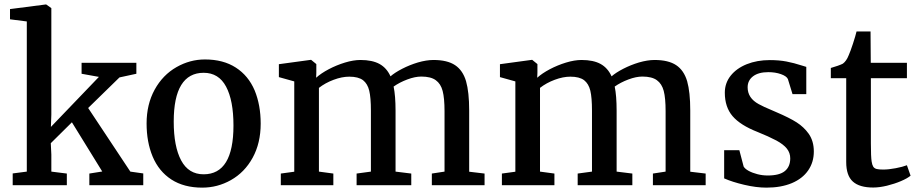

<svg xmlns="http://www.w3.org/2000/svg" viewBox="-20 -840 4164 871"><path d="M101.6 -61.5V-742.7L25.4 -752.4V-798.8L188 -819.8H189.5L212.9 -803.2V-319.8L210.9 -264.2L428.7 -491.2L350.1 -505.4V-555.2H598.6V-505.4L522 -488.8L379.9 -350.1L571.3 -61.5L629.9 -53.2V0H385.3V-52.7L443.8 -62L306.2 -285.2L210.4 -190.4L212.9 -138.7V-61.5L283.2 -52.7V0H37.6V-53.2Z M1135.3 -429.7Q1162.6 -363.3 1162.6 -279.3Q1162.6 -190.9 1126.2 -124.5Q1089.8 -58.1 1027.3 -22.9Q966.8 11.2 897.5 11.2Q814.5 11.2 757.6 -25.6Q700.7 -62.5 672.4 -129.9Q645 -195.8 645 -279.8Q645 -366.7 681.6 -433.3Q718.3 -500 780.8 -535.6Q841.8 -570.3 909.7 -570.3Q992.7 -570.3 1049.8 -533.4Q1106.9 -496.6 1135.3 -429.7ZM903.8 -509.8Q836.4 -509.8 802.2 -454.3Q768.1 -398.9 768.1 -288.6Q768.1 -175.3 801.8 -112.3Q835.4 -49.3 903.8 -49.3Q1039.1 -49.3 1039.1 -270.5Q1039.1 -384.3 1005.6 -447Q972.2 -509.8 903.8 -509.8Z M1314.9 -61V-470.7L1245.1 -490.2V-548.8L1389.2 -568.4H1391.6L1415 -549.3V-509.8L1414.1 -487.3Q1436 -507.3 1471.2 -525.9Q1506.3 -544.4 1544.9 -556.2Q1583.5 -567.9 1615.2 -567.9Q1668.9 -567.9 1701.7 -549.8Q1734.4 -531.7 1751.5 -493.7Q1771 -510.7 1804.7 -528.1Q1838.4 -545.4 1875.5 -556.6Q1914.6 -567.9 1946.3 -567.9Q2009.3 -567.9 2044.4 -544.4Q2079.6 -521 2094.2 -471.7Q2108.4 -421.9 2108.4 -338.9V-61L2178.2 -52.7V0H1939V-52.7L1996.6 -61.5V-335.4Q1996.6 -395 1988 -427.5Q1979.5 -460 1957 -476.1Q1934.6 -492.7 1891.1 -492.7Q1862.8 -492.7 1827.6 -479.5Q1792.5 -466.3 1765.6 -447.3Q1774.4 -405.8 1774.4 -337.4V-61.5L1845.7 -52.7V0H1597.7V-52.7L1662.6 -61.5V-337.9Q1662.6 -397.5 1655 -428.7Q1647.5 -460 1627 -476.1Q1605.5 -492.2 1564.5 -492.2Q1531.2 -492.2 1493.4 -478Q1455.6 -463.9 1426.8 -441.4V-61.5L1492.2 -52.7V0H1253.9V-52.7Z M2317.9 -61V-470.7L2248 -490.2V-548.8L2392.1 -568.4H2394.5L2418 -549.3V-509.8L2417 -487.3Q2439 -507.3 2474.1 -525.9Q2509.3 -544.4 2547.9 -556.2Q2586.4 -567.9 2618.2 -567.9Q2671.9 -567.9 2704.6 -549.8Q2737.3 -531.7 2754.4 -493.7Q2773.9 -510.7 2807.6 -528.1Q2841.3 -545.4 2878.4 -556.6Q2917.5 -567.9 2949.2 -567.9Q3012.2 -567.9 3047.4 -544.4Q3082.5 -521 3097.2 -471.7Q3111.3 -421.9 3111.3 -338.9V-61L3181.2 -52.7V0H2941.9V-52.7L2999.5 -61.5V-335.4Q2999.5 -395 2991 -427.5Q2982.4 -460 2960 -476.1Q2937.5 -492.7 2894 -492.7Q2865.7 -492.7 2830.6 -479.5Q2795.4 -466.3 2768.6 -447.3Q2777.3 -405.8 2777.3 -337.4V-61.5L2848.6 -52.7V0H2600.6V-52.7L2665.5 -61.5V-337.9Q2665.5 -397.5 2658 -428.7Q2650.4 -460 2629.9 -476.1Q2608.4 -492.2 2567.4 -492.2Q2534.2 -492.2 2496.3 -478Q2458.5 -463.9 2429.7 -441.4V-61.5L2495.1 -52.7V0H2256.8V-52.7Z M3334 -158.7 3353.5 -84.5Q3359.4 -74.2 3376.2 -64.9Q3393.1 -55.7 3416 -49.8Q3438.5 -43.9 3462.9 -43.9Q3516.1 -43.9 3540.5 -64Q3564.9 -84 3564.9 -121.6Q3564.9 -146.5 3549.6 -165.8Q3534.2 -185.1 3502 -202.6Q3466.8 -221.2 3417 -241.2Q3338.4 -272 3303.2 -313.2Q3268.1 -354.5 3268.1 -419.4Q3268.1 -462.9 3294.4 -496.3Q3320.8 -529.8 3367.7 -548.8Q3414.6 -567.4 3472.2 -567.4Q3514.2 -567.4 3547.6 -561Q3581.1 -554.7 3620.1 -542L3637.7 -536.6V-413.1H3575.2L3554.2 -481.4Q3548.3 -494.6 3522.7 -503.7Q3497.1 -512.7 3465.3 -512.7Q3420.9 -512.7 3396.2 -493.9Q3371.6 -475.1 3371.6 -443.8Q3371.6 -395 3421.9 -367.7Q3442.9 -356 3481.9 -339.8L3501 -331.5Q3561.5 -305.7 3594.2 -284.7Q3627 -263.7 3648.9 -232.9Q3671.9 -199.7 3671.9 -152.8Q3671.9 -104 3646.2 -66.9Q3620.6 -29.8 3572.3 -9.3Q3523.4 11.2 3457 11.2Q3410.6 11.2 3356 -1.7Q3301.3 -14.6 3265.1 -30.8V-158.7Z M3749 -485.4V-531.7Q3762.2 -535.2 3780 -541.5Q3797.9 -547.9 3803.7 -551.3Q3819.8 -563 3830.1 -589.4Q3837.4 -605.5 3849.4 -641.8Q3861.3 -678.2 3865.7 -697.3H3929.2L3930.2 -555.2H4094.2V-485.4H3930.7V-189.9Q3930.7 -128.4 3934.1 -107.4Q3936.5 -91.8 3941.4 -84Q3946.3 -76.2 3956.5 -73.5Q3966.8 -70.8 3986.3 -70.8H3986.8Q4011.2 -70.8 4043.2 -76.9Q4075.2 -83 4093.8 -90.3H4094.2L4110.8 -43Q4096.2 -30.8 4066.9 -18.3Q4037.6 -5.9 4003.9 2.4Q3969.2 10.7 3941.9 10.7H3940.9Q3878.9 10.7 3848.9 -16.4Q3818.8 -43.5 3818.8 -105V-485.4Z"/></svg>

Font: Merriweather
Style: Regular
Weight: 400
Designer: Eben Sorkin
Foundry: Eben Sorkin
Version: Version 1.584; ttfautohint (v1.8.1)